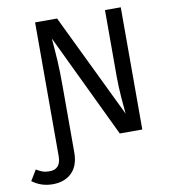

<svg xmlns="http://www.w3.org/2000/svg" viewBox="-170 -771 948 1066"><g transform="rotate(-10 304.5 -238.0)"><path d="M583 -689V0H456L176 -585Q182 -516 185.5 -457.5Q189 -399 189 -316V59Q189 134 149 173.5Q109 213 41 213Q-24 213 -74 175L-38 116Q-18 128 -2.5 133.5Q13 139 36 139Q100 139 100 65V-689H224L507 -103Q504 -129 499 -194Q494 -259 494 -313V-689Z"/></g></svg>

Font: FiraGO
Style: Regular
Weight: 400
Designer: bBox Type
Foundry: bBox Type GmbH
Version: Version 1.001;April 20, 2020;FontCreator 12.0.0.2555 64-bit